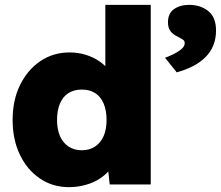

<svg xmlns="http://www.w3.org/2000/svg" viewBox="-20 -760 910 791"><path d="M32 -266Q32 -347 62.5 -409.5Q93 -472 146 -508Q199 -544 267 -544Q302 -544 334 -534Q366 -524 391.5 -506Q417 -488 434.5 -464Q452 -440 457 -413L414 -401V-740H601V0H432L419 -119L456 -112Q452 -86 435 -64Q418 -42 392.5 -25Q367 -8 333.5 1.5Q300 11 264 11Q197 11 144.5 -24.5Q92 -60 62 -122.5Q32 -185 32 -266ZM419 -266Q419 -305 407 -333.5Q395 -362 372 -376.5Q349 -391 317 -391Q285 -391 262 -376.5Q239 -362 227 -333.5Q215 -305 215 -266Q215 -227 227 -199.5Q239 -172 262 -156.5Q285 -141 317 -141Q349 -141 372 -156.5Q395 -172 407 -199.5Q419 -227 419 -266ZM660 -522Q674 -527 693 -536Q712 -545 726.5 -557Q741 -569 741 -582Q741 -592 734 -596.5Q727 -601 714 -608Q692 -618 682 -632Q672 -646 672 -668Q672 -705 697 -722.5Q722 -740 759 -740Q806 -740 838 -714.5Q870 -689 870 -634Q870 -601 859 -573.5Q848 -546 826.5 -524.5Q805 -503 775 -487.5Q745 -472 708 -462Z"/></svg>

Font: Mach ExtraBold
Style: Regular
Weight: 800
Version: Version 1.002